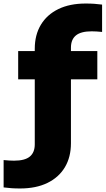

<svg xmlns="http://www.w3.org/2000/svg" viewBox="-80 -838 598 1088"><path d="M34 230Q6 230 -14.5 228.5Q-35 227 -59.5 224V69Q-27 72.5 -0.5 72.5Q61 72.5 89 49.2Q117 26 117 -20V-388.5H23V-548.5H117V-561.5Q117 -640 151.5 -697.5Q186 -755 250.5 -786.5Q315 -818 405.5 -818Q433.5 -818 454 -816.5Q474.5 -815 498.5 -812V-657Q466.5 -660.5 439.5 -660.5Q378.5 -660.5 350.2 -637.2Q322 -614 322 -568V-548.5H471.5V-388.5H322V-26.5Q322 52 287.8 109.5Q253.5 167 189 198.5Q124.5 230 34 230Z"/></svg>

Font: Encode Sans Expanded Expanded ExtraBold
Style: Regular
Weight: 800
Width: 7
Designer: Multiple Designers
Foundry: Impallari Type
Version: Version 3.000; ttfautohint (v1.8.3) -l 8 -r 50 -G 200 -x 14 